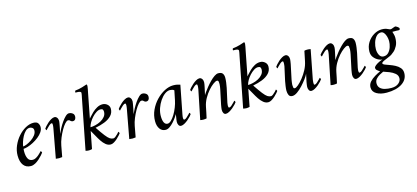

<svg xmlns="http://www.w3.org/2000/svg" viewBox="-69 -1226 4367 2010"><g transform="rotate(-15 2115.0 -220.5)"><path d="M268 -425Q306 -425 319 -405.5Q332 -386 332 -364Q332 -336 314.5 -310Q297 -284 268.5 -261.5Q240 -239 208.5 -222.5Q177 -206 148 -197Q119 -188 101 -188Q100 -186 99.5 -173.5Q99 -161 99 -157Q99 -112 114 -82Q129 -52 166 -52Q183 -52 200 -61.5Q217 -71 232 -84Q247 -97 256.5 -107.5Q266 -118 267 -119Q269 -119 273.5 -112Q278 -105 278 -100Q273 -92 258 -75Q243 -58 222 -39Q201 -20 177 -7Q153 6 130 6Q78 6 50 -31Q22 -68 22 -136Q22 -190 44.5 -242Q67 -294 103 -335Q139 -376 182.5 -400.5Q226 -425 268 -425ZM103 -213Q117 -213 143 -223.5Q169 -234 196 -252.5Q223 -271 241.5 -295Q260 -319 260 -346Q260 -366 246.5 -375.5Q233 -385 219 -385Q194 -385 173.5 -365.5Q153 -346 138 -317.5Q123 -289 114 -260.5Q105 -232 103 -213Z M654 -425Q670 -425 682.5 -418.5Q695 -412 702 -404Q710 -394 710 -377Q710 -358 701 -346Q692 -334 675 -334Q659 -334 646 -349Q640 -356 626 -356Q613 -356 593 -334Q573 -312 552.5 -276Q532 -240 515 -198.5Q498 -157 491 -119L469 0Q453 3 436 3Q418 3 400 0L458 -315Q459 -320 460.5 -331.5Q462 -343 462 -347Q462 -348 462 -349Q462 -356 461 -363.5Q460 -371 453 -371Q443 -371 427 -357.5Q411 -344 398.5 -330Q386 -316 384 -314Q382 -314 378.5 -321.5Q375 -329 375 -333Q379 -340 392 -355Q405 -370 423 -386Q441 -402 461 -413.5Q481 -425 498 -425Q514 -425 525 -410.5Q536 -396 536 -374Q536 -368 533.5 -353Q531 -338 528 -322Q524 -298 520 -281Q516 -264 511 -240Q521 -264 538 -295.5Q555 -327 575.5 -356.5Q596 -386 616.5 -405.5Q637 -425 654 -425Z M1018 -425Q1047 -425 1069.5 -406Q1092 -387 1092 -358Q1092 -314 1063 -283.5Q1034 -253 987 -234.5Q940 -216 886 -206Q929 -142 955.5 -108Q982 -74 1000.5 -62Q1019 -50 1039 -50Q1048 -50 1061.5 -60.5Q1075 -71 1087.5 -84Q1100 -97 1105 -104Q1107 -104 1111 -97Q1115 -90 1115 -86Q1112 -81 1099.5 -66.5Q1087 -52 1069 -35.5Q1051 -19 1031.5 -7.5Q1012 4 996 4Q967 4 943 -15.5Q919 -35 899 -65Q879 -95 861.5 -128Q844 -161 828 -187L792 0Q774 5 758 5Q742 5 722 0L829 -546Q832 -560 835 -575Q838 -590 838 -598Q838 -607 827 -611Q816 -615 802.5 -615.5Q789 -616 780 -616Q779 -616 778 -616Q776 -619 777.5 -626.5Q779 -634 782 -637Q823 -641 859 -652Q895 -663 911 -669Q915 -667 916 -661Q917 -655 917 -650Q917 -644 912.5 -619.5Q908 -595 904 -577L853 -314Q855 -316 869 -332.5Q883 -349 906 -371Q929 -393 958 -409Q987 -425 1018 -425ZM983 -379Q962 -379 938 -363.5Q914 -348 892.5 -324.5Q871 -301 856 -274.5Q841 -248 836 -225Q860 -225 891 -232.5Q922 -240 950 -255Q978 -270 996.5 -293Q1015 -316 1015 -346Q1015 -360 1009 -369.5Q1003 -379 983 -379Z M1450 -425Q1466 -425 1478.5 -418.5Q1491 -412 1498 -404Q1506 -394 1506 -377Q1506 -358 1497 -346Q1488 -334 1471 -334Q1455 -334 1442 -349Q1436 -356 1422 -356Q1409 -356 1389 -334Q1369 -312 1348.5 -276Q1328 -240 1311 -198.5Q1294 -157 1287 -119L1265 0Q1249 3 1232 3Q1214 3 1196 0L1254 -315Q1255 -320 1256.5 -331.5Q1258 -343 1258 -347Q1258 -348 1258 -349Q1258 -356 1257 -363.5Q1256 -371 1249 -371Q1239 -371 1223 -357.5Q1207 -344 1194.5 -330Q1182 -316 1180 -314Q1178 -314 1174.5 -321.5Q1171 -329 1171 -333Q1175 -340 1188 -355Q1201 -370 1219 -386Q1237 -402 1257 -413.5Q1277 -425 1294 -425Q1310 -425 1321 -410.5Q1332 -396 1332 -374Q1332 -368 1329.5 -353Q1327 -338 1324 -322Q1320 -298 1316 -281Q1312 -264 1307 -240Q1317 -264 1334 -295.5Q1351 -327 1371.5 -356.5Q1392 -386 1412.5 -405.5Q1433 -425 1450 -425Z M1784 -425Q1810 -425 1828 -421Q1846 -417 1860 -412L1800 -104Q1799 -99 1797 -85Q1795 -71 1796.5 -59.5Q1798 -48 1806 -48Q1817 -48 1832.5 -61.5Q1848 -75 1861 -89Q1874 -103 1875 -104Q1877 -104 1880.5 -97.5Q1884 -91 1884 -86Q1880 -79 1866.5 -64Q1853 -49 1834 -33Q1815 -17 1794.5 -5.5Q1774 6 1757 6Q1741 6 1732 -8.5Q1723 -23 1723 -45Q1723 -51 1725 -66Q1727 -81 1730 -97Q1732 -111 1733 -116.5Q1734 -122 1735 -127Q1728 -114 1712.5 -92Q1697 -70 1677 -48Q1657 -26 1634.5 -10.5Q1612 5 1591 5Q1551 5 1528 -27Q1505 -59 1505 -110Q1505 -174 1531.5 -231Q1558 -288 1600 -331.5Q1642 -375 1690.5 -400Q1739 -425 1784 -425ZM1739 -386Q1711 -386 1682.5 -365Q1654 -344 1630 -308.5Q1606 -273 1591.5 -231Q1577 -189 1577 -147Q1577 -101 1589.5 -76.5Q1602 -52 1627 -52Q1645 -52 1666 -72Q1687 -92 1706.5 -124.5Q1726 -157 1741 -195Q1756 -233 1763 -268L1784 -371Q1777 -379 1763 -382.5Q1749 -386 1739 -386Z M2099 -322 2081 -240Q2085 -247 2099.5 -268Q2114 -289 2135.5 -315.5Q2157 -342 2181.5 -367Q2206 -392 2230 -408.5Q2254 -425 2273 -425Q2307 -425 2320 -407.5Q2333 -390 2333 -360Q2333 -338 2329 -308.5Q2325 -279 2320 -254L2287 -104Q2286 -97 2284.5 -86.5Q2283 -76 2283 -72Q2283 -65 2284.5 -56.5Q2286 -48 2293 -48Q2304 -48 2319.5 -61.5Q2335 -75 2348 -89Q2361 -103 2362 -104Q2364 -104 2367.5 -97.5Q2371 -91 2371 -86Q2367 -79 2353 -64Q2339 -49 2320 -33Q2301 -17 2280.5 -5.5Q2260 6 2243 6Q2227 6 2218.5 -8.5Q2210 -23 2210 -45Q2210 -51 2212 -66Q2214 -81 2217 -97L2251 -258Q2253 -265 2255.5 -284Q2258 -303 2258 -311Q2258 -330 2255.5 -341.5Q2253 -353 2239 -353Q2226 -353 2199.5 -334Q2173 -315 2144 -282Q2115 -249 2091.5 -207Q2068 -165 2059 -119Q2052 -84 2047 -59.5Q2042 -35 2034 0Q2018 4 1999 4Q1981 4 1965 0L2029 -315Q2030 -320 2031.5 -331.5Q2033 -343 2033 -347Q2033 -348 2033 -349Q2033 -356 2032 -363.5Q2031 -371 2024 -371Q2014 -371 1998 -357.5Q1982 -344 1969.5 -330Q1957 -316 1955 -314Q1953 -314 1949 -321.5Q1945 -329 1945 -333Q1949 -340 1962.5 -355Q1976 -370 1994 -386Q2012 -402 2032 -413.5Q2052 -425 2069 -425Q2085 -425 2096 -410.5Q2107 -396 2107 -374Q2107 -368 2105 -353Q2103 -338 2099 -322Z M2726 -425Q2755 -425 2777.5 -406Q2800 -387 2800 -358Q2800 -314 2771 -283.5Q2742 -253 2695 -234.5Q2648 -216 2594 -206Q2637 -142 2663.5 -108Q2690 -74 2708.5 -62Q2727 -50 2747 -50Q2756 -50 2769.5 -60.5Q2783 -71 2795.5 -84Q2808 -97 2813 -104Q2815 -104 2819 -97Q2823 -90 2823 -86Q2820 -81 2807.5 -66.5Q2795 -52 2777 -35.5Q2759 -19 2739.5 -7.5Q2720 4 2704 4Q2675 4 2651 -15.5Q2627 -35 2607 -65Q2587 -95 2569.5 -128Q2552 -161 2536 -187L2500 0Q2482 5 2466 5Q2450 5 2430 0L2537 -546Q2540 -560 2543 -575Q2546 -590 2546 -598Q2546 -607 2535 -611Q2524 -615 2510.5 -615.5Q2497 -616 2488 -616Q2487 -616 2486 -616Q2484 -619 2485.5 -626.5Q2487 -634 2490 -637Q2531 -641 2567 -652Q2603 -663 2619 -669Q2623 -667 2624 -661Q2625 -655 2625 -650Q2625 -644 2620.5 -619.5Q2616 -595 2612 -577L2561 -314Q2563 -316 2577 -332.5Q2591 -349 2614 -371Q2637 -393 2666 -409Q2695 -425 2726 -425ZM2691 -379Q2670 -379 2646 -363.5Q2622 -348 2600.5 -324.5Q2579 -301 2564 -274.5Q2549 -248 2544 -225Q2568 -225 2599 -232.5Q2630 -240 2658 -255Q2686 -270 2704.5 -293Q2723 -316 2723 -346Q2723 -360 2717 -369.5Q2711 -379 2691 -379Z M3143 -97Q3148 -122 3152 -139.5Q3156 -157 3161 -182Q3152 -161 3129 -130Q3106 -99 3077 -67.5Q3048 -36 3018 -15Q2988 6 2964 6Q2936 6 2926 -15Q2916 -36 2916 -64Q2916 -84 2920.5 -114Q2925 -144 2929 -165L2962 -315Q2963 -320 2964 -331.5Q2965 -343 2965 -347Q2965 -348 2965 -349Q2965 -356 2964 -363.5Q2963 -371 2956 -371Q2946 -371 2930 -357.5Q2914 -344 2901.5 -330Q2889 -316 2887 -314Q2885 -314 2881.5 -321.5Q2878 -329 2878 -333Q2882 -340 2895 -355Q2908 -370 2926 -386Q2944 -402 2964 -413.5Q2984 -425 3001 -425Q3017 -425 3028 -410.5Q3039 -396 3039 -374Q3039 -368 3037 -353Q3035 -338 3032 -322L2998 -161Q2997 -154 2994 -135Q2991 -116 2991 -108Q2991 -92 2993.5 -79Q2996 -66 3009 -66Q3022 -66 3047 -87Q3072 -108 3100.5 -143.5Q3129 -179 3152 -222.5Q3175 -266 3184 -312Q3190 -342 3195 -365Q3200 -388 3206 -419Q3219 -423 3236 -423Q3244 -423 3254.5 -422Q3265 -421 3274 -419L3213 -104Q3212 -97 3211 -86.5Q3210 -76 3210 -72Q3210 -71 3210 -70Q3210 -63 3211 -55.5Q3212 -48 3219 -48Q3230 -48 3245.5 -61.5Q3261 -75 3274 -89Q3287 -103 3288 -104Q3290 -104 3293.5 -97.5Q3297 -91 3297 -86Q3293 -79 3279.5 -64Q3266 -49 3247 -33Q3228 -17 3207.5 -5.5Q3187 6 3170 6Q3154 6 3145 -8.5Q3136 -23 3136 -45Q3136 -51 3138 -66Q3140 -81 3143 -97Z M3512 -322 3494 -240Q3498 -247 3512.5 -268Q3527 -289 3548.5 -315.5Q3570 -342 3594.5 -367Q3619 -392 3643 -408.5Q3667 -425 3686 -425Q3720 -425 3733 -407.5Q3746 -390 3746 -360Q3746 -338 3742 -308.5Q3738 -279 3733 -254L3700 -104Q3699 -97 3697.5 -86.5Q3696 -76 3696 -72Q3696 -65 3697.5 -56.5Q3699 -48 3706 -48Q3717 -48 3732.5 -61.5Q3748 -75 3761 -89Q3774 -103 3775 -104Q3777 -104 3780.5 -97.5Q3784 -91 3784 -86Q3780 -79 3766 -64Q3752 -49 3733 -33Q3714 -17 3693.5 -5.5Q3673 6 3656 6Q3640 6 3631.5 -8.5Q3623 -23 3623 -45Q3623 -51 3625 -66Q3627 -81 3630 -97L3664 -258Q3666 -265 3668.5 -284Q3671 -303 3671 -311Q3671 -330 3668.5 -341.5Q3666 -353 3652 -353Q3639 -353 3612.5 -334Q3586 -315 3557 -282Q3528 -249 3504.5 -207Q3481 -165 3472 -119Q3465 -84 3460 -59.5Q3455 -35 3447 0Q3431 4 3412 4Q3394 4 3378 0L3442 -315Q3443 -320 3444.5 -331.5Q3446 -343 3446 -347Q3446 -348 3446 -349Q3446 -356 3445 -363.5Q3444 -371 3437 -371Q3427 -371 3411 -357.5Q3395 -344 3382.5 -330Q3370 -316 3368 -314Q3366 -314 3362 -321.5Q3358 -329 3358 -333Q3362 -340 3375.5 -355Q3389 -370 3407 -386Q3425 -402 3445 -413.5Q3465 -425 3482 -425Q3498 -425 3509 -410.5Q3520 -396 3520 -374Q3520 -368 3518 -353Q3516 -338 3512 -322Z M4147 -372Q4148 -368 4154.5 -346.5Q4161 -325 4161 -305Q4161 -253 4143 -219Q4125 -185 4103.5 -166.5Q4082 -148 4072 -142Q4055 -132 4028.5 -121.5Q4002 -111 3981 -101Q3960 -91 3960 -80Q3960 -70 3980 -62Q4000 -54 4029 -44Q4058 -34 4087 -19Q4116 -4 4136 19Q4156 42 4156 76Q4156 146 4094 187Q4032 228 3927 228Q3861 228 3818 203Q3775 178 3775 132Q3775 98 3798 72Q3821 46 3854 26.5Q3887 7 3916 -6L3898 -18Q3889 -24 3881.5 -32Q3874 -40 3874 -53Q3874 -65 3891.5 -79Q3909 -93 3932 -104Q3955 -115 3971 -119Q3956 -119 3929.5 -131.5Q3903 -144 3882 -169.5Q3861 -195 3861 -233Q3861 -288 3888.5 -331.5Q3916 -375 3958.5 -400.5Q4001 -426 4046 -426Q4074 -426 4092.5 -419.5Q4111 -413 4129 -404Q4136 -401 4148 -404.5Q4160 -408 4171 -413Q4177 -415 4182 -416.5Q4187 -418 4190 -419Q4200 -416 4215 -405.5Q4230 -395 4230 -385Q4230 -380 4227 -375.5Q4224 -371 4218 -371Q4214 -371 4208 -371Q4202 -371 4195 -372Q4181 -372 4167 -372Q4153 -372 4147 -372ZM4093 115Q4093 84 4068 63Q4043 42 4009 28.5Q3975 15 3946 6Q3927 14 3903.5 27.5Q3880 41 3863.5 60Q3847 79 3847 107Q3847 139 3866 158Q3885 177 3917 185Q3949 193 3987 193Q4036 193 4064.5 169.5Q4093 146 4093 115ZM4029 -397Q3998 -397 3976.5 -372Q3955 -347 3944 -311Q3933 -275 3933 -241Q3933 -205 3948 -176Q3963 -147 3994 -147Q4026 -147 4047 -169.5Q4068 -192 4078.5 -224.5Q4089 -257 4089 -287Q4089 -311 4082 -336.5Q4075 -362 4061.5 -379.5Q4048 -397 4029 -397Z"/></g></svg>

Font: Amiri
Style: Italic
Weight: 400
Italic angle: 10°
Designer: Khaled Hosny
Version: Version 0.113